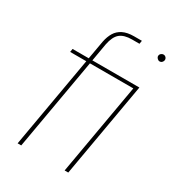

<svg xmlns="http://www.w3.org/2000/svg" viewBox="-175 -818 827 916"><g transform="rotate(30 238.0 -360.0)"><path d="M66 0 154 -503H65L68 -521H157L175 -623Q181 -653 194 -674.5Q207 -696 231 -708Q255 -720 292 -720H335L332 -702H291Q248 -702 225.5 -683.5Q203 -665 194 -619L177 -521H436L345 0H325L413 -503H174L86 0ZM457 -677Q450 -677 444 -683Q438 -689 438 -696Q438 -704 444 -709.5Q450 -715 457 -715Q465 -715 470.5 -709.5Q476 -704 476 -696Q476 -689 470.5 -683Q465 -677 457 -677Z"/></g></svg>

Font: DM Sans 10pt Thin
Style: Italic
Weight: 250
Italic angle: -10°
Version: Version 4.004;gftools[0.9.30]